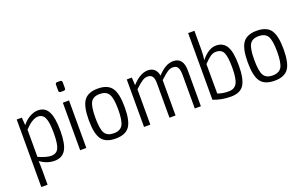

<svg xmlns="http://www.w3.org/2000/svg" viewBox="-98 -1167 2935 1838"><g transform="rotate(-20 1370.0 -248.0)"><path d="M284 -497Q356 -497 388 -434.5Q420 -372 420 -240Q420 -104 384 -46Q348 12 271 12Q196 12 125 -38Q128 -5 128 57V204H64V-484H116L122 -405Q155 -448 198.5 -472.5Q242 -497 284 -497ZM256 -44Q310 -44 331.5 -86.5Q353 -129 353 -241Q353 -351 332.5 -396Q312 -441 264 -441Q207 -441 128 -358V-80Q210 -44 256 -44Z M550 -688H580Q600 -688 600 -667V-609Q600 -588 580 -588H550Q531 -588 531 -609V-667Q531 -688 550 -688ZM597 0H534V-484H597Z M1076 -242Q1076 -103 1035 -45.5Q994 12 893 12Q793 12 751.5 -45.5Q710 -103 710 -242Q710 -381 751.5 -439Q793 -497 893 -497Q993 -497 1034.5 -439.5Q1076 -382 1076 -242ZM984.5 -399Q959 -442 893 -442Q827 -442 802 -399Q777 -356 777 -242Q777 -128 802 -85Q827 -42 893 -42Q959 -42 984.5 -85Q1010 -128 1010 -242Q1010 -356 984.5 -399Z M1660 -497Q1764 -497 1764 -364V0H1702V-347Q1701 -397 1686.5 -419.5Q1672 -442 1639 -442Q1610 -442 1583 -424.5Q1556 -407 1506 -360V0H1444V-347Q1445 -397 1429.5 -419.5Q1414 -442 1381 -442Q1353 -442 1325 -424Q1297 -406 1249 -360V0H1185V-484H1237L1241 -405Q1324 -497 1402 -497Q1485 -497 1502 -408Q1582 -497 1660 -497Z M2097 -497Q2171 -497 2205 -438Q2239 -379 2239 -243Q2239 -109 2201.5 -48.5Q2164 12 2067 12Q1971 12 1889 -21V-700H1953V-506Q1953 -448 1945 -403Q2020 -497 2097 -497ZM2066 -43Q2124 -43 2148.5 -88Q2173 -133 2173 -243Q2173 -355 2153 -398Q2133 -441 2076 -441Q2047 -441 2019 -422Q1991 -403 1952 -361L1953 -61Q2008 -41 2066 -43Z M2695 -242Q2695 -103 2654 -45.5Q2613 12 2512 12Q2412 12 2370.5 -45.5Q2329 -103 2329 -242Q2329 -381 2370.5 -439Q2412 -497 2512 -497Q2612 -497 2653.5 -439.5Q2695 -382 2695 -242ZM2603.5 -399Q2578 -442 2512 -442Q2446 -442 2421 -399Q2396 -356 2396 -242Q2396 -128 2421 -85Q2446 -42 2512 -42Q2578 -42 2603.5 -85Q2629 -128 2629 -242Q2629 -356 2603.5 -399Z"/></g></svg>

Font: exo2condensed_l
Style: Regular
Weight: 300
Width: 3
Designer: Natanael Gama
Version: Version 1.001;PS 001.001;hotconv 1.0.70;makeotf.lib2.5.58329